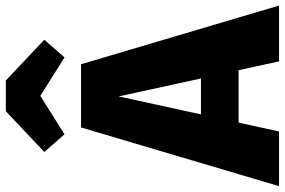

<svg xmlns="http://www.w3.org/2000/svg" viewBox="-202 -816 999 674"><g transform="rotate(-90 298.0 -479.5)"><path d="M163 -753 298 -838 433 -753 495 -824 352 -959H244L101 -824ZM419 0H615L409 -695H187L-19 0H173L204 -142H388ZM233 -274 296 -563 359 -274Z"/></g></svg>

Font: Fira Sans ExtraBold
Style: Regular
Weight: 800
Designer: bBox Type GmbH & Carrois Corporate GbR & Edenspiekermann AG
Foundry: bBox Type GmbH & Carrois Corporate GbR & Edenspiekermann AG
Version: Version 4.300;PS 004.300;hotconv 1.0.88;makeotf.lib2.5.64775